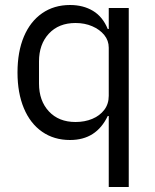

<svg xmlns="http://www.w3.org/2000/svg" viewBox="-20 -548 620 768"><path d="M415 200V-84H411Q388 -36 350.5 -12Q313 12 260 12Q196 12 148.5 -21Q101 -54 75.5 -115Q50 -176 50 -258Q50 -341 75.5 -401.5Q101 -462 148.5 -495Q196 -528 260 -528Q313 -528 352 -504.5Q391 -481 411 -432H415V-516H495V200ZM282 -60Q319 -60 349 -72.5Q379 -85 397 -108.5Q415 -132 415 -165V-357Q415 -386 397 -408Q379 -430 349 -443Q319 -456 282 -456Q215 -456 175.5 -413.5Q136 -371 136 -302V-214Q136 -145 175.5 -102.5Q215 -60 282 -60Z"/></svg>

Font: IBM Plex Sans Var
Style: Regular
Weight: 400
Designer: Mike Abbink, Paul van der Laan, Pieter van Rosmalen
Foundry: Bold Monday
Version: Version 3.000